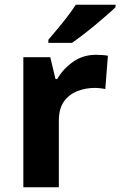

<svg xmlns="http://www.w3.org/2000/svg" viewBox="-20 -786 505 806"><path d="M383 -556Q394 -556 409 -555Q424 -554 433 -552L422 -412Q415 -414 401.5 -415.5Q388 -417 378 -417Q340 -417 305 -403.5Q270 -390 248.5 -360Q227 -330 227 -278V0H78V-546H191L213 -454H220Q244 -496 286 -526Q328 -556 383 -556ZM465 -756Q451 -742 428 -722Q405 -702 378.5 -680Q352 -658 326.5 -638.5Q301 -619 282 -606H183V-619Q199 -638 220.5 -663.5Q242 -689 263 -716.5Q284 -744 298 -766H465Z"/></svg>

Font: Noto Sans Cham
Style: Bold
Weight: 700
Version: Version 2.002